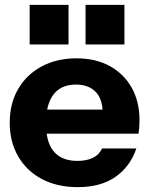

<svg xmlns="http://www.w3.org/2000/svg" viewBox="-20 -760 614 790"><path d="M300 10Q215 10 152 -23.5Q89 -57 54.5 -117Q20 -177 20 -255Q20 -334 54.5 -393.5Q89 -453 151 -486.5Q213 -520 295 -520Q374 -520 432 -488Q490 -456 522 -399Q554 -342 554 -265Q554 -249 553 -235.5Q552 -222 550 -210H172Q188 -98 299 -98Q335 -98 361 -110Q387 -122 400 -149H541Q516 -75 455.5 -32.5Q395 10 300 10ZM293 -412Q195 -412 174 -309H402Q398 -361 369 -386.5Q340 -412 293 -412ZM332 -577V-740H492V-577ZM102 -577V-740H262V-577Z"/></svg>

Font: Instrument Sans
Style: Bold
Weight: 700
Designer: Rodrigo Fuenzalida
Foundry: fragTYPE
Version: Version 1.000; ttfautohint (v1.8.4.7-5d5b);gftools[0.9.28]